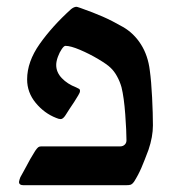

<svg xmlns="http://www.w3.org/2000/svg" viewBox="-20 -547 536 567"><path d="M101.6 -114.7H335Q342.8 -114.7 348.1 -119.6Q353.5 -124.5 353.5 -132.8Q353.5 -158.7 349.9 -209Q346.2 -259.3 338.9 -289.1Q334 -306.6 325.4 -322Q316.9 -337.4 306.2 -347.2Q296.4 -356.9 270 -372.6Q243.7 -388.2 216.1 -399.9Q188.5 -411.6 173.3 -411.6Q168.9 -411.6 162.4 -402.1Q155.8 -392.6 150.9 -379.2Q146 -365.7 146 -355Q146 -333.5 162.6 -316.2Q179.2 -298.8 204.6 -289.1Q211.4 -286.1 213.9 -284.4Q216.3 -282.7 216.3 -278.8Q216.3 -273.4 210.9 -265.1Q199.7 -246.1 185.5 -225.6L173.3 -206.5Q166 -195.3 159.2 -195.3Q153.8 -195.3 146 -198.7Q110.8 -212.4 85.4 -243.2Q60.1 -273.9 60.1 -312.5Q60.1 -364.7 97.2 -417.2Q134.3 -469.7 189.9 -520Q198.7 -526.9 205.6 -526.9Q207.5 -526.9 211.7 -525.4Q215.8 -523.9 217.8 -523.4Q256.3 -509.8 283.2 -498Q310.1 -486.3 343.3 -467.3Q375.5 -448.7 396.2 -416Q417 -383.3 422.4 -338.9Q426.8 -307.1 429.2 -259Q431.6 -210.9 431.6 -176.8Q431.6 -143.1 418.5 -104.5Q406.7 -72.8 397.5 -51.3Q388.2 -29.8 375.5 -9.8Q370.6 -3.4 366.5 -1.7Q362.3 0 350.6 0H49.8Q36.1 0 36.1 -9.8Q36.6 -12.2 37.6 -16.4Q38.6 -20.5 40 -23.4L51.3 -43.9Q71.8 -83 84 -101.6Q89.4 -109.4 92.8 -112.1Q96.2 -114.7 101.6 -114.7Z"/></svg>

Font: David Libre Medium
Style: Regular
Weight: 500
Version: Version 1.000